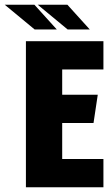

<svg xmlns="http://www.w3.org/2000/svg" viewBox="-90 -795 472 815"><path d="M20 -620H349V-500H174V-393H325L307 -273H174V-120H349V0H20ZM57 -670 -70 -775H56L151 -670ZM197 -670 70 -775H196L291 -670Z"/></svg>

Font: Smooch Sans Black
Style: Regular
Weight: 900
Designer: Robert E. Leuschke
Foundry: Robert E. Leuschke
Version: Version 1.010; ttfautohint (v1.8.3)